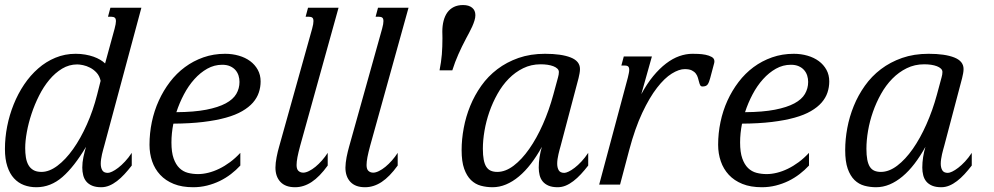

<svg xmlns="http://www.w3.org/2000/svg" viewBox="-20 -747 4024 777"><path d="M387.2 -419.9Q382.8 -439.9 370.8 -452.9Q358.9 -465.8 344.5 -473.1Q330.1 -480.5 315.9 -483.4Q301.8 -486.3 292.5 -486.3Q259.8 -486.3 231.4 -469.2Q203.1 -452.1 179.7 -424.1Q156.2 -396 138.2 -360.1Q120.1 -324.2 107.7 -286.6Q95.2 -249 88.6 -212.6Q82 -176.3 82 -147.5Q82 -127.9 84.7 -110.6Q87.4 -93.3 94.5 -80.1Q101.6 -66.9 114.5 -59.1Q127.4 -51.3 147.9 -51.3Q179.2 -51.3 212.4 -76.2Q245.6 -101.1 275.9 -143.8Q306.2 -186.5 331.5 -243.2Q356.9 -299.8 373 -363.8ZM443.8 -630.9Q449.2 -651.4 449.2 -661.1Q449.2 -671.9 444.3 -675.5Q439.5 -679.2 430.7 -679.2H417L426.8 -715.8H552.2L401.9 -157.2Q399.9 -150.4 397.5 -141.4Q395 -132.3 392.8 -122.8Q390.6 -113.3 389.2 -103.3Q387.7 -93.3 387.7 -84.5Q387.7 -68.8 393.8 -58.1Q399.9 -47.4 416.5 -47.4Q422.9 -47.4 433.8 -52.5Q444.8 -57.6 458.3 -67.9Q471.7 -78.1 485.8 -93.3Q500 -108.4 513.2 -128.4V-77.1Q498.5 -58.1 483.6 -42Q468.8 -25.9 453.4 -14.2Q438 -2.4 422.1 4.2Q406.2 10.7 389.6 10.7Q367.7 10.7 352.8 4.4Q337.9 -2 329.1 -12.7Q320.3 -23.4 316.7 -38.1Q313 -52.7 313 -68.8Q313 -89.8 317.6 -111.6Q322.3 -133.3 328.1 -152.8Q280.3 -72.3 232.7 -30.8Q185.1 10.7 127 10.7Q100.1 10.7 76.9 2Q53.7 -6.8 36.6 -25.4Q19.5 -43.9 9.8 -73.5Q0 -103 0 -144Q0 -189.5 9 -235.6Q18.1 -281.7 35.4 -324.7Q52.7 -367.7 77.6 -404.8Q102.5 -441.9 134.3 -469.7Q166 -497.6 204.3 -513.4Q242.7 -529.3 286.1 -529.3Q306.6 -529.3 325 -526.1Q343.3 -522.9 358.4 -517.6Q373.5 -512.2 385.5 -505.1Q397.5 -498 405.3 -490.2Z M585 -161.1Q585 -208 594.5 -253.4Q604 -298.8 622.6 -339.6Q641.1 -380.4 667.7 -415.3Q694.3 -450.2 728.3 -475.3Q762.2 -500.5 803.2 -514.9Q844.2 -529.3 891.1 -529.3Q920.4 -529.3 946.5 -521.7Q972.7 -514.2 992.2 -499.8Q1011.7 -485.4 1023.2 -464.6Q1034.7 -443.8 1034.7 -417.5Q1034.7 -394 1027.3 -372.3Q1020 -350.6 1003.7 -331.8Q987.3 -313 960.4 -297.4Q933.6 -281.7 894.3 -270.8Q855 -259.8 802.2 -253.4Q749.5 -247.1 681.6 -246.6Q673.8 -208 673.8 -170.4Q673.8 -130.9 682.6 -106Q691.4 -81.1 706.1 -66.9Q720.7 -52.7 740.2 -47.6Q759.8 -42.5 781.7 -42.5Q801.3 -42.5 823 -47.9Q844.7 -53.2 866.9 -64Q889.2 -74.7 910.9 -90.8Q932.6 -106.9 952.6 -128.4V-77.1Q935.5 -58.6 914.6 -42.5Q893.6 -26.4 869.4 -14.6Q845.2 -2.9 818.1 3.9Q791 10.7 761.7 10.7Q716.3 10.7 683.1 -2.7Q649.9 -16.1 628.2 -39.6Q606.4 -63 595.7 -94.2Q585 -125.5 585 -161.1ZM949.2 -415.5Q949.2 -428.7 945.3 -441.2Q941.4 -453.6 932.9 -463.4Q924.3 -473.1 911.1 -479Q897.9 -484.9 879.4 -484.9Q847.2 -484.9 818.8 -469Q790.5 -453.1 766.6 -426.5Q742.7 -399.9 724.4 -365.2Q706.1 -330.6 693.8 -293Q765.6 -293.5 814.5 -303Q863.3 -312.5 893.3 -328.6Q923.3 -344.7 936.3 -366.9Q949.2 -389.2 949.2 -415.5Z M1243.2 -630.9Q1246.1 -641.1 1247.3 -648.7Q1248.5 -656.2 1248.5 -661.6Q1248.5 -671.9 1243.9 -675.5Q1239.3 -679.2 1230.5 -679.2H1216.8L1226.6 -715.8H1350.1L1194.8 -157.2Q1187.5 -130.4 1183.8 -111.3Q1180.2 -92.3 1180.2 -79.1Q1180.2 -62 1188 -55.2Q1195.8 -48.3 1207 -48.3Q1217.3 -48.3 1230.2 -54.7Q1243.2 -61 1256.6 -72Q1270 -83 1283 -97.7Q1295.9 -112.3 1306.2 -128.4V-77.1Q1273.4 -31.7 1241.2 -10.5Q1209 10.7 1173.8 10.7Q1135.3 10.7 1115 -10.7Q1094.7 -32.2 1094.7 -68.8Q1094.7 -77.6 1095.9 -88.6Q1097.2 -99.6 1099.4 -111.1Q1101.6 -122.6 1104.2 -133.3Q1106.9 -144 1109.4 -152.8Z M1526.4 -630.9Q1529.3 -641.1 1530.5 -648.7Q1531.7 -656.2 1531.7 -661.6Q1531.7 -671.9 1527.1 -675.5Q1522.5 -679.2 1513.7 -679.2H1500L1509.8 -715.8H1633.3L1478 -157.2Q1470.7 -130.4 1467 -111.3Q1463.4 -92.3 1463.4 -79.1Q1463.4 -62 1471.2 -55.2Q1479 -48.3 1490.2 -48.3Q1500.5 -48.3 1513.4 -54.7Q1526.4 -61 1539.8 -72Q1553.2 -83 1566.2 -97.7Q1579.1 -112.3 1589.4 -128.4V-77.1Q1556.6 -31.7 1524.4 -10.5Q1492.2 10.7 1457 10.7Q1418.5 10.7 1398.2 -10.7Q1377.9 -32.2 1377.9 -68.8Q1377.9 -77.6 1379.2 -88.6Q1380.4 -99.6 1382.6 -111.1Q1384.8 -122.6 1387.5 -133.3Q1390.1 -144 1392.6 -152.8Z M1758.8 -462.4Q1765.6 -496.6 1768.1 -527.1Q1770.5 -557.6 1770.5 -592.3Q1770.5 -598.6 1770.3 -605.2Q1770 -611.8 1770 -618.7Q1770 -642.6 1775.1 -662.6Q1780.3 -682.6 1790.5 -696.8Q1800.8 -710.9 1816.7 -718.8Q1832.5 -726.6 1854 -726.6Q1877.4 -726.6 1890.6 -715.8Q1903.8 -705.1 1903.8 -685.5Q1903.8 -675.3 1900.1 -663.6Q1896.5 -651.9 1890.9 -639.4Q1885.3 -627 1878.7 -614.7Q1872.1 -602.5 1866.7 -592.3Q1848.6 -558.1 1835 -527.3Q1821.3 -496.6 1810.5 -462.4Z M1934.1 -145Q1934.1 -119.1 1937.5 -101.1Q1940.9 -83 1948 -72Q1955.1 -61 1966.1 -56.2Q1977.1 -51.3 1992.7 -51.3Q2025.4 -51.3 2058.6 -76.4Q2091.8 -101.6 2121.8 -144.5Q2151.9 -187.5 2177 -244.1Q2202.1 -300.8 2219.2 -363.8L2238.3 -434.1Q2241.7 -445.8 2241.7 -455.6Q2241.7 -463.4 2235.6 -469.2Q2229.5 -475.1 2219.2 -479Q2209 -482.9 2195.8 -484.9Q2182.6 -486.8 2168 -486.8Q2129.4 -486.8 2097.2 -470.9Q2064.9 -455.1 2038.8 -428.5Q2012.7 -401.9 1993.2 -366.9Q1973.6 -332 1960.4 -294.2Q1947.3 -256.3 1940.7 -217.8Q1934.1 -179.2 1934.1 -145ZM1848.1 -139.6Q1848.1 -183.1 1856.7 -229Q1865.2 -274.9 1882.8 -318.1Q1900.4 -361.3 1927.7 -399.9Q1955.1 -438.5 1992.7 -467Q2030.3 -495.6 2078.4 -512.5Q2126.5 -529.3 2185.5 -529.3Q2252 -529.3 2289.6 -514.4Q2327.1 -499.5 2327.1 -467.8Q2327.1 -459.5 2325.4 -450.2Q2323.7 -440.9 2321.3 -430.7L2249 -157.2Q2247.1 -150.4 2244.6 -141.4Q2242.2 -132.3 2240 -122.8Q2237.8 -113.3 2236.3 -103.3Q2234.9 -93.3 2234.9 -84.5Q2234.9 -68.8 2241 -58.1Q2247.1 -47.4 2263.7 -47.4Q2270 -47.4 2281 -52.5Q2292 -57.6 2305.4 -67.9Q2318.8 -78.1 2333 -93.3Q2347.2 -108.4 2360.4 -128.4V-77.1Q2345.7 -58.1 2330.8 -42Q2315.9 -25.9 2300.5 -14.2Q2285.2 -2.4 2269.3 4.2Q2253.4 10.7 2236.8 10.7Q2214.8 10.7 2200 4.4Q2185.1 -2 2176.3 -12.7Q2167.5 -23.4 2163.8 -38.1Q2160.2 -52.7 2160.2 -68.8Q2160.2 -89.8 2163.6 -111.6Q2167 -133.3 2172.9 -152.8Q2151.9 -114.7 2128.7 -84.5Q2105.5 -54.2 2080.1 -33Q2054.7 -11.7 2027.8 -0.5Q2001 10.7 1973.1 10.7Q1948.7 10.7 1926 4.6Q1903.3 -1.5 1886 -18.3Q1868.7 -35.2 1858.4 -64.2Q1848.1 -93.3 1848.1 -139.6Z M2751 -467.3Q2728 -467.3 2698.7 -449.2Q2669.4 -431.2 2638.9 -391.8Q2608.4 -352.5 2579.1 -290.3Q2549.8 -228 2526.4 -140.1L2489.3 0H2404.8L2521 -433.6Q2523.4 -443.8 2524.9 -451.4Q2526.4 -459 2526.4 -464.4Q2526.4 -474.6 2521.7 -478.3Q2517.1 -481.9 2508.3 -481.9H2494.6L2504.4 -518.6H2618.2L2575.2 -365.7Q2598.1 -408.2 2623.5 -439Q2648.9 -469.7 2675.5 -490Q2702.1 -510.3 2729 -519.8Q2755.9 -529.3 2782.2 -529.3Q2790.5 -529.3 2805.4 -528.8Q2820.3 -528.3 2835 -525.4Q2849.6 -522.5 2860.4 -516.4Q2871.1 -510.3 2871.1 -499Q2871.1 -494.1 2869.6 -489.3L2854 -430.7Q2849.6 -413.6 2843.8 -405.3Q2837.9 -397 2822.8 -397Q2816.4 -397 2813.7 -402.1Q2811 -407.2 2809.1 -415Q2807.1 -422.9 2804.4 -432.1Q2801.8 -441.4 2795.9 -449.2Q2790 -457 2779.5 -462.2Q2769 -467.3 2751 -467.3Z M2886.2 -161.1Q2886.2 -208 2895.8 -253.4Q2905.3 -298.8 2923.8 -339.6Q2942.4 -380.4 2969 -415.3Q2995.6 -450.2 3029.5 -475.3Q3063.5 -500.5 3104.5 -514.9Q3145.5 -529.3 3192.4 -529.3Q3221.7 -529.3 3247.8 -521.7Q3273.9 -514.2 3293.5 -499.8Q3313 -485.4 3324.5 -464.6Q3335.9 -443.8 3335.9 -417.5Q3335.9 -394 3328.6 -372.3Q3321.3 -350.6 3304.9 -331.8Q3288.6 -313 3261.7 -297.4Q3234.9 -281.7 3195.6 -270.8Q3156.2 -259.8 3103.5 -253.4Q3050.8 -247.1 2982.9 -246.6Q2975.1 -208 2975.1 -170.4Q2975.1 -130.9 2983.9 -106Q2992.7 -81.1 3007.3 -66.9Q3022 -52.7 3041.5 -47.6Q3061 -42.5 3083 -42.5Q3102.5 -42.5 3124.3 -47.9Q3146 -53.2 3168.2 -64Q3190.4 -74.7 3212.2 -90.8Q3233.9 -106.9 3253.9 -128.4V-77.1Q3236.8 -58.6 3215.8 -42.5Q3194.8 -26.4 3170.7 -14.6Q3146.5 -2.9 3119.4 3.9Q3092.3 10.7 3063 10.7Q3017.6 10.7 2984.4 -2.7Q2951.2 -16.1 2929.4 -39.6Q2907.7 -63 2897 -94.2Q2886.2 -125.5 2886.2 -161.1ZM3250.5 -415.5Q3250.5 -428.7 3246.6 -441.2Q3242.7 -453.6 3234.1 -463.4Q3225.6 -473.1 3212.4 -479Q3199.2 -484.9 3180.7 -484.9Q3148.4 -484.9 3120.1 -469Q3091.8 -453.1 3067.9 -426.5Q3043.9 -399.9 3025.6 -365.2Q3007.3 -330.6 2995.1 -293Q3066.9 -293.5 3115.7 -303Q3164.6 -312.5 3194.6 -328.6Q3224.6 -344.7 3237.5 -366.9Q3250.5 -389.2 3250.5 -415.5Z M3486.3 -145Q3486.3 -119.1 3489.7 -101.1Q3493.2 -83 3500.2 -72Q3507.3 -61 3518.3 -56.2Q3529.3 -51.3 3544.9 -51.3Q3577.6 -51.3 3610.8 -76.4Q3644 -101.6 3674.1 -144.5Q3704.1 -187.5 3729.2 -244.1Q3754.4 -300.8 3771.5 -363.8L3790.5 -434.1Q3793.9 -445.8 3793.9 -455.6Q3793.9 -463.4 3787.8 -469.2Q3781.7 -475.1 3771.5 -479Q3761.2 -482.9 3748 -484.9Q3734.9 -486.8 3720.2 -486.8Q3681.6 -486.8 3649.4 -470.9Q3617.2 -455.1 3591.1 -428.5Q3564.9 -401.9 3545.4 -366.9Q3525.9 -332 3512.7 -294.2Q3499.5 -256.3 3492.9 -217.8Q3486.3 -179.2 3486.3 -145ZM3400.4 -139.6Q3400.4 -183.1 3408.9 -229Q3417.5 -274.9 3435.1 -318.1Q3452.6 -361.3 3480 -399.9Q3507.3 -438.5 3544.9 -467Q3582.5 -495.6 3630.6 -512.5Q3678.7 -529.3 3737.8 -529.3Q3804.2 -529.3 3841.8 -514.4Q3879.4 -499.5 3879.4 -467.8Q3879.4 -459.5 3877.7 -450.2Q3876 -440.9 3873.5 -430.7L3801.3 -157.2Q3799.3 -150.4 3796.9 -141.4Q3794.4 -132.3 3792.2 -122.8Q3790 -113.3 3788.6 -103.3Q3787.1 -93.3 3787.1 -84.5Q3787.1 -68.8 3793.2 -58.1Q3799.3 -47.4 3815.9 -47.4Q3822.3 -47.4 3833.3 -52.5Q3844.2 -57.6 3857.7 -67.9Q3871.1 -78.1 3885.3 -93.3Q3899.4 -108.4 3912.6 -128.4V-77.1Q3897.9 -58.1 3883.1 -42Q3868.2 -25.9 3852.8 -14.2Q3837.4 -2.4 3821.5 4.2Q3805.7 10.7 3789.1 10.7Q3767.1 10.7 3752.2 4.4Q3737.3 -2 3728.5 -12.7Q3719.7 -23.4 3716.1 -38.1Q3712.4 -52.7 3712.4 -68.8Q3712.4 -89.8 3715.8 -111.6Q3719.2 -133.3 3725.1 -152.8Q3704.1 -114.7 3680.9 -84.5Q3657.7 -54.2 3632.3 -33Q3606.9 -11.7 3580.1 -0.5Q3553.2 10.7 3525.4 10.7Q3501 10.7 3478.3 4.6Q3455.6 -1.5 3438.2 -18.3Q3420.9 -35.2 3410.6 -64.2Q3400.4 -93.3 3400.4 -139.6Z"/></svg>

Font: Arian AMU Serif
Style: Italic
Weight: 400
Italic angle: -15°
Designer: Ruben Hakobyan (Tarumian)
Foundry: Ruben Hakobyan (Tarumian)
Version: Version 1.002